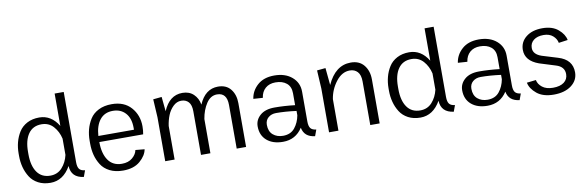

<svg xmlns="http://www.w3.org/2000/svg" viewBox="-49 -1085 4615 1510"><g transform="rotate(-10 2258.5 -330.0)"><path d="M51.7 -240V-260Q51.7 -306.7 62.9 -349.6Q74.2 -392.5 97.5 -429.6Q120.8 -466.7 162.5 -488.8Q204.2 -510.8 260 -510.8Q355 -510.8 412.5 -416.7V-675H485V-114.2Q485 -76.7 497.9 -59.6Q510.8 -42.5 543.3 -39.2L525 10.8Q425.8 -1.7 421.7 -95Q361.7 10.8 260 10.8Q204.2 10.8 162.5 -11.2Q120.8 -33.3 97.5 -70.4Q74.2 -107.5 62.9 -150.4Q51.7 -193.3 51.7 -240ZM412.5 -315Q399.2 -373.3 362.5 -414.2Q325.8 -455 268.3 -455Q199.2 -455 162.9 -403.3Q126.7 -351.7 126.7 -260V-240Q126.7 -148.3 162.9 -96.7Q199.2 -45 268.3 -45Q325.8 -45 362.5 -85.8Q399.2 -126.7 412.5 -185Z M619.2 -238.3V-261.7Q619.2 -309.2 630.4 -351.7Q641.7 -394.2 665.4 -432.1Q689.2 -470 733.8 -492.5Q778.3 -515 839.2 -515Q938.3 -515 993.3 -452.9Q1048.3 -390.8 1048.3 -301.7Q1048.3 -267.5 1042.5 -238.3H692.5Q692.5 -146.7 729.6 -92.9Q766.7 -39.2 839.2 -39.2Q890.8 -39.2 922.9 -66.7Q955 -94.2 960.8 -127.5L1033.3 -120.8Q1025 -71.7 975 -28.3Q925 15 839.2 15Q777.5 15 732.9 -7.5Q688.3 -30 664.6 -67.9Q640.8 -105.8 630 -147.9Q619.2 -190 619.2 -238.3ZM693.3 -286.7H977.5V-302.5Q977.5 -378.3 939.6 -420Q901.7 -461.7 839.2 -461.7Q772.5 -461.7 735.4 -415Q698.3 -368.3 693.3 -286.7Z M1168.3 -495.8 1236.7 -502.5 1248.3 -386.7Q1298.3 -505.8 1401.7 -505.8Q1456.7 -505.8 1490.8 -473.3Q1525 -440.8 1534.2 -389.2Q1584.2 -505.8 1686.7 -505.8Q1752.5 -505.8 1787.5 -461.7Q1822.5 -417.5 1822.5 -350V0H1747.5V-348.3Q1747.5 -446.7 1668.3 -446.7Q1616.7 -446.7 1582.9 -395.4Q1549.2 -344.2 1537.5 -273.3V0H1462.5V-348.3Q1462.5 -399.2 1440.8 -422.9Q1419.2 -446.7 1382.5 -446.7Q1346.7 -446.7 1317.9 -418.8Q1289.2 -390.8 1273.8 -352.5Q1258.3 -314.2 1251.7 -268.3V0H1176.7V-350Z M1940 -143.3Q1940 -195 1980.8 -230.8Q2021.7 -266.7 2096.7 -266.7Q2174.2 -266.7 2259.2 -256.7V-351.7Q2259.2 -405 2225.8 -432.5Q2192.5 -460 2137.5 -460Q2088.3 -460 2057.1 -432.9Q2025.8 -405.8 2019.2 -357.5L1944.2 -362.5Q1953.3 -425.8 2003.3 -470.4Q2053.3 -515 2137.5 -515Q2225 -515 2278.3 -469.2Q2331.7 -423.3 2331.7 -351.7V-114.2Q2331.7 -76.7 2344.6 -59.6Q2357.5 -42.5 2390 -39.2L2371.7 10.8Q2286.7 1.7 2272.5 -74.2Q2217.5 10.8 2116.7 10.8Q2035.8 10.8 1987.9 -30.4Q1940 -71.7 1940 -143.3ZM2262.5 -210Q2175 -221.7 2100.8 -221.7Q2063.3 -221.7 2038.3 -200.4Q2013.3 -179.2 2013.3 -142.5Q2013.3 -90 2045 -62.9Q2076.7 -35.8 2125 -35.8Q2185.8 -35.8 2218.8 -76.7Q2251.7 -117.5 2262.5 -175Z M2485 0V-350L2476.7 -495.8L2545 -502.5L2558.3 -365Q2624.2 -510.8 2747.5 -510.8Q2815.8 -510.8 2852.5 -465.4Q2889.2 -420 2889.2 -350.8V0H2814.2V-348.3Q2814.2 -400.8 2790.8 -425.8Q2767.5 -450.8 2729.2 -450.8Q2666.7 -450.8 2619.2 -389.2Q2571.7 -327.5 2560 -251.7V0Z M3005.8 -240V-260Q3005.8 -306.7 3017.1 -349.6Q3028.3 -392.5 3051.7 -429.6Q3075 -466.7 3116.7 -488.8Q3158.3 -510.8 3214.2 -510.8Q3309.2 -510.8 3366.7 -416.7V-675H3439.2V-114.2Q3439.2 -76.7 3452.1 -59.6Q3465 -42.5 3497.5 -39.2L3479.2 10.8Q3380 -1.7 3375.8 -95Q3315.8 10.8 3214.2 10.8Q3158.3 10.8 3116.7 -11.2Q3075 -33.3 3051.7 -70.4Q3028.3 -107.5 3017.1 -150.4Q3005.8 -193.3 3005.8 -240ZM3366.7 -315Q3353.3 -373.3 3316.7 -414.2Q3280 -455 3222.5 -455Q3153.3 -455 3117.1 -403.3Q3080.8 -351.7 3080.8 -260V-240Q3080.8 -148.3 3117.1 -96.7Q3153.3 -45 3222.5 -45Q3280 -45 3316.7 -85.8Q3353.3 -126.7 3366.7 -185Z M3573.3 -143.3Q3573.3 -195 3614.2 -230.8Q3655 -266.7 3730 -266.7Q3807.5 -266.7 3892.5 -256.7V-351.7Q3892.5 -405 3859.2 -432.5Q3825.8 -460 3770.8 -460Q3721.7 -460 3690.4 -432.9Q3659.2 -405.8 3652.5 -357.5L3577.5 -362.5Q3586.7 -425.8 3636.7 -470.4Q3686.7 -515 3770.8 -515Q3858.3 -515 3911.7 -469.2Q3965 -423.3 3965 -351.7V-114.2Q3965 -76.7 3977.9 -59.6Q3990.8 -42.5 4023.3 -39.2L4005 10.8Q3920 1.7 3905.8 -74.2Q3850.8 10.8 3750 10.8Q3669.2 10.8 3621.2 -30.4Q3573.3 -71.7 3573.3 -143.3ZM3895.8 -210Q3808.3 -221.7 3734.2 -221.7Q3696.7 -221.7 3671.7 -200.4Q3646.7 -179.2 3646.7 -142.5Q3646.7 -90 3678.3 -62.9Q3710 -35.8 3758.3 -35.8Q3819.2 -35.8 3852.1 -76.7Q3885 -117.5 3895.8 -175Z M4085 -114.2 4158.3 -122.5Q4164.2 -89.2 4195.8 -64.2Q4227.5 -39.2 4281.7 -39.2Q4338.3 -39.2 4369.6 -62.9Q4400.8 -86.7 4400.8 -127.5Q4400.8 -187.5 4333.3 -207.5Q4206.7 -246.7 4205 -247.5Q4098.3 -285.8 4098.3 -373.3Q4098.3 -435.8 4147.5 -475.4Q4196.7 -515 4278.3 -515Q4357.5 -515 4404.2 -475.4Q4450.8 -435.8 4459.2 -389.2L4386.7 -379.2Q4380.8 -411.7 4352.9 -436.2Q4325 -460.8 4278.3 -460.8Q4228.3 -460.8 4199.2 -437.9Q4170 -415 4170 -375.8Q4170 -325 4236.7 -302.5Q4282.5 -287.5 4361.7 -264.2Q4472.5 -230.8 4472.5 -129.2Q4472.5 -65.8 4419.6 -25.4Q4366.7 15 4278.3 15Q4192.5 15 4143.3 -25.4Q4094.2 -65.8 4085 -114.2Z"/></g></svg>

Font: Boon
Style: Regular
Weight: 400
Designer: Sungsit Sawaiwan
Foundry: FontUni
Version: Version 3.0